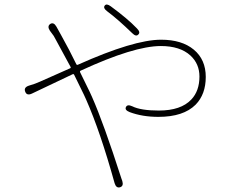

<svg xmlns="http://www.w3.org/2000/svg" viewBox="-20 -797 1040 851"><path d="M512 33Q495 38 488 15Q424 -215 362 -355Q357 -366 352 -377L309 -465Q307 -470 302 -468L121 -382Q99 -372 92 -390Q84 -409 107 -417L135 -426Q146 -430 157 -435L290 -494Q295 -496 293 -500L229 -618Q224 -628 218 -638L201 -661Q188 -681 203 -691Q218 -700 230 -679L250 -643Q288 -575 318 -513Q320 -508 325 -510Q573 -621 694 -621Q786 -621 839 -577Q892 -533 892 -456Q892 -379 847 -333Q793 -279 682 -279Q611 -279 555 -300Q532 -309 538 -322Q544 -336 566 -326Q604 -307 684 -307Q782 -307 828 -356Q864 -394 864 -458Q864 -514 824 -551Q778 -593 693 -593Q574 -593 338 -484Q333 -482 335 -477L378 -389Q383 -378 388 -367Q439 -252 518 -6L522 5Q529 28 512 33ZM593 -644Q583 -633 566 -650Q502 -712 455 -747Q436 -761 444 -772Q452 -783 471 -769Q546 -714 587 -671Q604 -654 593 -644Z"/></svg>

Font: Resource Han Rounded JP ExtraLight
Style: Regular
Weight: 250
Designer: Cyano Hao (round all glyphs); Ryoko NISHIZUKA 西塚涼子 (kana, bopomofo & ideographs); Paul D. Hunt (Latin, Greek & Cyrillic)
Foundry: Cyano Hao
Version: 0.990